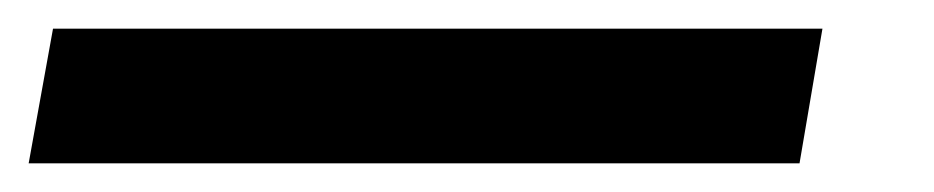

<svg xmlns="http://www.w3.org/2000/svg" viewBox="-96 16 652 134"><path d="M462 130H-76L-59 36H478Z"/></svg>

Font: Cabin
Style: Bold Italic
Weight: 700
Designer: Pablo Impallari
Foundry: Pablo Impallari. www.impallari.com Igino Marini. www.ikern.com
Version: Version 1.005